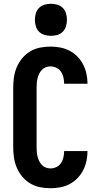

<svg xmlns="http://www.w3.org/2000/svg" viewBox="-20 -990 540 1018"><path d="M248 8Q220 8 192 2.5Q164 -3 140 -17.5Q116 -32 98 -53.5Q80 -75 69 -101Q58 -127 54 -154.5Q50 -182 50 -210V-525Q50 -553 54 -580.5Q58 -608 69 -634Q80 -660 98 -681.5Q116 -703 140 -717.5Q164 -732 192 -737.5Q220 -743 248 -743Q274 -743 300 -738Q326 -733 349 -721Q372 -709 390.5 -690Q409 -671 421 -647.5Q433 -624 438.5 -598Q444 -572 444 -546H320Q320 -562 316.5 -578.5Q313 -595 304 -609Q295 -623 279.5 -630.5Q264 -638 248 -638Q235 -638 223 -633.5Q211 -629 202 -619.5Q193 -610 187.5 -598.5Q182 -587 179 -575Q176 -563 175 -550Q174 -537 174 -525V-210Q174 -198 175 -185Q176 -172 179 -160Q182 -148 187.5 -136.5Q193 -125 202 -115.5Q211 -106 223 -101.5Q235 -97 248 -97Q264 -97 279.5 -104.5Q295 -112 304 -126Q313 -140 316.5 -156.5Q320 -173 320 -189H444Q444 -163 438.5 -137Q433 -111 421 -87.5Q409 -64 390.5 -45Q372 -26 349 -14Q326 -2 300 3Q274 8 248 8ZM250 -800Q233 -800 216 -805Q199 -810 187 -822Q175 -834 170 -851Q165 -868 165 -885Q165 -902 170 -919Q175 -936 187 -948Q199 -960 216 -965Q233 -970 250 -970Q267 -970 284 -965Q301 -960 313 -948Q325 -936 330 -919Q335 -902 335 -885Q335 -868 330 -851Q325 -834 313 -822Q301 -810 284 -805Q267 -800 250 -800Z"/></svg>

Font: Iosevka SS18 Extrabold
Style: Regular
Weight: 800
Monospace: yes
Designer: Belleve Invis
Foundry: Belleve Invis
Version: Version 25.1.1; ttfautohint (v1.8.4)